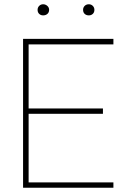

<svg xmlns="http://www.w3.org/2000/svg" viewBox="-20 -879 582 899"><path d="M182 -859Q193 -859 201.5 -851.5Q210 -844 210 -833Q210 -821 202 -814Q194 -807 182 -807Q171 -807 163.5 -814Q156 -821 156 -833Q156 -844 163.5 -851.5Q171 -859 182 -859ZM396 -859Q407 -859 414.5 -851.5Q422 -844 422 -833Q422 -821 414.5 -814Q407 -807 396 -807Q384 -807 376.5 -814Q369 -821 369 -833Q369 -844 376.5 -851.5Q384 -859 396 -859ZM88 -697H511V-671H114V-371H462V-346H114V-25H511V0H88Z"/></svg>

Font: FreesentationVF
Style: Regular
Weight: 400
Designer: glyphs from Roboto by Christian Robertson / Hangul glyphs from Noto Sans CJK(Source Han Sans) by Jang Soo-young and Kang
Foundry: PT&
Version: Version 2.001;Glyphs 3.3.1 (3343)